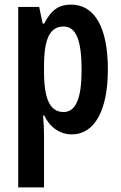

<svg xmlns="http://www.w3.org/2000/svg" viewBox="-20 -573 526 833"><path d="M288 -553C239 -553 203 -533 172 -471H165L150 -543H59V240H171V13C171 -7 170 -35 167 -72H172C198 -18 242 10 292 10C390 10 448 -94 448 -271C448 -454 391 -553 288 -553ZM256 -458C311 -458 334 -396 334 -270C334 -146 309 -87 256 -87C198 -87 171 -141 171 -262V-286C171 -406 197 -458 256 -458Z"/></svg>

Font: Noto Sans Arabic UI XCn SmBd
Style: Regular
Weight: 600
Width: 2
Designer: Monotype Design Team, Nadine Chahine and Nizar Qandah
Foundry: Monotype Imaging Inc.
Version: Version 2.010